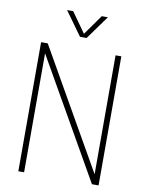

<svg xmlns="http://www.w3.org/2000/svg" viewBox="-100 -1014 825 1084"><g transform="rotate(10 312.0 -472.0)"><path d="M82 0V-740H120L525 -30H509V-740H542V0H504L99 -710H115V0ZM293 -808 195 -944H230L316 -823H308L394 -944H429L331 -808Z"/></g></svg>

Font: Encode Sans Condensed Thin
Style: Regular
Weight: 100
Width: 3
Designer: Multiple Designers
Foundry: Impallari Type
Version: Version 3.002